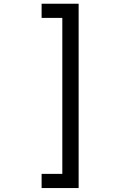

<svg xmlns="http://www.w3.org/2000/svg" viewBox="-20 -832 640 1005"><path d="M197.8 -812.5V-738.3H306.2V78.1H197.8V152.3H391.6V-812.5Z"/></svg>

Font: Roboto Mono
Style: Regular
Weight: 400
Monospace: yes
Designer: Google
Version: Version 3.000